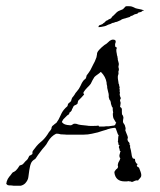

<svg xmlns="http://www.w3.org/2000/svg" viewBox="-71 -581 514 616"><path d="M-23 15Q-24 15 -26.5 15Q-29 15 -34 14Q-44 14 -46 13Q-53 9 -50 5Q-50 2 -48.5 -1Q-47 -4 -46 -7Q-41 -15 -37 -19Q-35 -22 -33 -24.5Q-31 -27 -30 -28Q-26 -29 -20 -34Q-18 -37 -14 -41L-8 -50Q1 -52 4 -56L11 -64Q15 -67 18 -71L23 -81Q25 -82 27 -83Q29 -84 32 -86Q34 -88 33 -92Q33 -96 36 -99Q41 -106 46.5 -112.5Q52 -119 58 -124Q71 -134 81 -149L86 -157Q88 -160 91 -163Q93 -167 94 -168Q94 -172 95 -173Q96 -177 101 -180Q104 -183 110 -187Q118 -198 122 -208Q124 -213 127 -218.5Q130 -224 134 -229Q139 -235 145 -240Q147 -244 147 -247Q149 -250 152 -252Q155 -254 157 -257Q159 -265 161 -268Q164 -271 168 -277Q171 -283 175 -287Q183 -296 187 -305Q189 -310 191.5 -314.5Q194 -319 198 -324Q201 -327 204 -329Q205 -331 205 -332Q205 -333 206 -334Q206 -337 207 -339Q210 -343 213 -347Q216 -351 219 -356Q225 -367 228 -374Q233 -382 238 -396Q239 -398 239 -400.5Q239 -403 240 -404Q240 -409 241 -412Q243 -417 247 -421Q251 -425 255 -429Q265 -438 271 -441L281 -450Q287 -454 291 -454Q302 -454 300 -445Q297 -439 299 -431Q300 -430 304 -428Q302 -420 302 -423Q302 -419 302.5 -415Q303 -411 304 -407Q304 -404 305 -402Q306 -400 306 -397Q307 -394 307 -389Q307 -388 309 -382Q311 -376 310 -372Q308 -367 310 -362Q311 -358 310 -355Q308 -350 309 -349Q310 -344 308 -340Q307 -338 307 -334Q307 -328 308 -323.5Q309 -319 309 -317Q309 -312 311 -310Q311 -307 312 -304Q314 -300 312 -298Q314 -291 313 -290Q312 -289 314 -283Q313 -281 313 -276Q316 -272 314 -270Q318 -268 316 -264Q313 -260 315 -255Q317 -251 315 -243Q315 -239 314 -238Q320 -235 320 -230V-222Q320 -216 321 -213Q323 -211 323 -211Q323 -209 324 -208Q326 -203 324 -197Q323 -191 324 -188Q326 -184 327 -183Q330 -180 330 -177Q331 -175 331 -173.5Q331 -172 332 -170Q332 -166 331 -163L334 -155L338 -145Q340 -139 339 -138Q338 -136 338 -132L341 -126Q343 -125 343.5 -123.5Q344 -122 345 -121Q344 -120 344.5 -118.5Q345 -117 345 -116Q348 -113 346 -110Q348 -102 349 -98.5Q350 -95 351 -87Q352 -77 356 -72Q356 -73 362 -71Q362 -63 365 -60Q365 -57 370 -55Q370 -52 368 -50Q368 -50 368 -49Q368 -48 369 -47L375 -43L380 -30Q384 -19 381 -13Q380 -11 377 -8Q373 -4 372 -2Q366 -3 362 -1Q360 0 357.5 1Q355 2 352 3Q350 1 347 1Q342 1 341 0Q338 1 335 1Q332 1 329 1Q300 1 296 -27Q296 -31 298 -33Q299 -35 302 -38Q306 -40 306 -42Q309 -45 307 -49V-52Q307 -54 309 -60Q314 -68 315 -73Q312 -76 312 -81Q312 -84 314 -90Q314 -93 316 -95L313 -98Q313 -103 311 -106.5Q309 -110 313 -115Q309 -115 309 -119Q309 -121 308.5 -123Q308 -125 307 -127Q308 -128 308 -136Q308 -144 310 -146Q307 -149 304 -159Q301 -170 298 -171Q296 -171 292.5 -170.5Q289 -170 284 -169Q272 -166 271 -165Q265 -163 259 -161.5Q253 -160 248 -158Q243 -156 237 -155Q231 -154 224 -152Q211 -149 197 -149H142Q140 -149 135.5 -149.5Q131 -150 124 -150Q117 -152 113.5 -152Q110 -152 109 -152Q93 -144 83 -127Q78 -117 71.5 -110Q65 -103 60 -96L51 -84L45 -75L42 -71Q31 -65 28 -56Q26 -51 25 -45.5Q24 -40 23 -35L20 -13Q19 -3 10 7Q4 13 -5 15ZM255 -175Q259 -175 262.5 -175Q266 -175 270 -176Q275 -176 278.5 -176Q282 -176 286 -177Q290 -178 292 -178Q294 -178 295 -178Q297 -180 299 -181Q299 -183 300 -184.5Q301 -186 302 -187Q300 -189 298.5 -192Q297 -195 295 -198Q291 -203 291 -217Q293 -219 291 -226Q290 -234 291 -235Q288 -238 288 -239L285 -248Q285 -252 283 -258Q280 -261 280 -262Q277 -270 278 -274Q278 -277 277.5 -280Q277 -283 276 -286L273 -299Q273 -306 272 -308Q271 -310 271 -316Q268 -335 253 -350H252Q248 -346 242 -342Q236 -338 232 -334L226 -324L220 -312Q218 -309 215 -306Q212 -303 209 -300Q202 -293 197 -285Q196 -281 199 -278L190 -268L180 -258Q179 -255 178.5 -253Q178 -251 178 -249Q176 -246 171 -244Q165 -242 164 -238L161 -232Q160 -231 159.5 -228.5Q159 -226 157 -224L154 -221Q154 -221 153.5 -221Q153 -221 152 -220Q152 -218 151 -216Q150 -216 150 -215Q150 -214 149 -213Q147 -213 144 -210L132 -198L128 -191Q127 -188 129 -188Q133 -182 145 -180Q157 -178 159 -180L166 -184Q168 -184 171 -184Q174 -184 176 -183Q181 -181 189 -180Q194 -179 198.5 -179Q203 -179 208 -178Q213 -177 218.5 -177Q224 -177 228 -177Q240 -177 244 -178Q245 -178 245.5 -177.5Q246 -177 246 -177Q246 -175 247 -175ZM245 -494Q245 -500 251 -501Q258 -503 260 -506Q265 -509 266.5 -511Q268 -513 269 -514Q272 -515 272.5 -515.5Q273 -516 274 -516Q276 -518 279.5 -519.5Q283 -521 285 -522Q287 -525 289 -527.5Q291 -530 293 -531L304 -542Q307 -545 315 -548Q323 -551 324 -552Q329 -557 331 -559.5Q333 -562 344 -561H345Q350 -561 354.5 -559Q359 -557 363 -555Q369 -553 373 -552.5Q377 -552 380 -551Q386 -550 389 -548Q393 -546 389 -546Q388 -548 386 -546Q382 -542 379 -542L374 -541Q373 -541 372 -539.5Q371 -538 369 -537L361 -535L352 -530Q349 -530 349 -530L346 -527Q342 -525 339 -525Q338 -525 338 -524.5Q338 -524 336 -523Q335 -525 333 -523Q332 -522 331 -522Q330 -522 330 -522Q327 -521 324.5 -520.5Q322 -520 320 -519Q319 -518 316.5 -516.5Q314 -515 304 -511Q300 -511 294 -508Q290 -508 287 -506Q284 -504 280 -503Q276 -502 272.5 -500Q269 -498 265 -497Q252 -494 247 -494Z"/></svg>

Font: Estonia
Style: Regular
Weight: 400
Designer: Robert E. Leuschke
Foundry: Robert E. Leuschke
Version: Version 1.014; ttfautohint (v1.8.3)